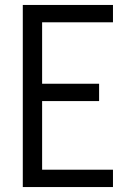

<svg xmlns="http://www.w3.org/2000/svg" viewBox="-20 -755 540 775"><path d="M72 0V-735H436V-665H150V-417H380V-347H150V-70H436V0Z"/></svg>

Font: Iosevka Julsh Curly
Style: Regular
Weight: 400
Designer: Belleve Invis
Foundry: Belleve Invis
Version: Version 15.0.2; ttfautohint (v1.8.4)